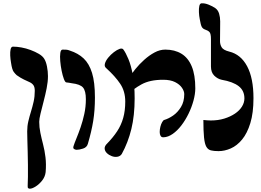

<svg xmlns="http://www.w3.org/2000/svg" viewBox="-20 -905 1582 1165"><path d="M161 240Q155 240 151 236.5Q147 233 148 221Q149 201 149.5 168Q150 135 149.5 95.5Q149 56 148 16Q147 -24 146 -56.5Q145 -89 145 -108Q145 -140 152 -169.5Q159 -199 168 -228Q177 -257 184 -288Q191 -319 191 -354Q191 -377 182.5 -388.5Q174 -400 159.5 -406.5Q145 -413 125 -422.5Q105 -432 81 -449Q74 -455 63.5 -468.5Q53 -482 47 -524Q43 -546 42 -568.5Q41 -591 44.5 -606.5Q48 -622 59 -622Q82 -622 110 -617Q138 -612 166 -601.5Q194 -591 216 -578Q238 -565 248 -549Q259 -532 265 -502Q271 -472 271 -443Q271 -409 263 -369Q255 -329 244.5 -289Q234 -249 226 -216Q218 -183 218 -166Q218 -133 225 -99Q232 -65 241.5 -28.5Q251 8 256 49.5Q261 91 257 139Q254 167 236 190Q218 213 196.5 226.5Q175 240 161 240Z M445 4Q438 4 430 -0.5Q422 -5 426 -18Q432 -37 444 -66Q456 -95 469 -132.5Q482 -170 491.5 -213.5Q501 -257 501 -303Q501 -353 484 -373.5Q467 -394 415 -400Q407 -402 398.5 -403Q390 -404 382 -405Q375 -406 367.5 -426Q360 -446 354 -475.5Q348 -505 345.5 -534.5Q343 -564 346 -584Q349 -604 360 -604Q371 -604 381.5 -603.5Q392 -603 404 -598Q454 -582 487.5 -550.5Q521 -519 538.5 -462.5Q556 -406 556 -313Q556 -235 545.5 -170.5Q535 -106 513 -32Q507 -11 484 -3.5Q461 4 445 4Z M973 -72Q960 -71 954.5 -80.5Q949 -90 949 -104Q949 -119 953 -135.5Q957 -152 964 -164Q971 -176 976 -177Q1003 -185 1030.5 -204Q1058 -223 1078 -255.5Q1098 -288 1098 -334Q1098 -352 1084 -372.5Q1070 -393 1042 -407Q1014 -421 970 -421Q929 -421 896.5 -414Q864 -407 838.5 -393Q813 -379 789 -361Q781 -353 772.5 -360Q764 -367 758 -379.5Q752 -392 752 -401Q752 -411 765 -434Q778 -457 801.5 -486Q825 -515 855 -542Q885 -569 917.5 -586.5Q950 -604 983 -604Q1040 -604 1081 -579Q1122 -554 1143.5 -502Q1165 -450 1165 -369Q1165 -335 1154 -294.5Q1143 -254 1124 -215Q1105 -176 1080.5 -144Q1056 -112 1028 -92.5Q1000 -73 973 -72ZM719 29Q710 43 693 46Q676 49 658.5 42.5Q641 36 628.5 24Q616 12 615 -3.5Q614 -19 631 -35Q666 -71 690.5 -108Q715 -145 727.5 -189Q740 -233 740 -289Q740 -351 709.5 -396.5Q679 -442 625 -491Q612 -501 616.5 -518.5Q621 -536 636.5 -555Q652 -574 671 -588.5Q690 -603 706 -608.5Q722 -614 729 -604Q743 -585 759 -547Q775 -509 786 -450Q797 -391 797 -308Q797 -204 777 -122Q757 -40 719 29Z M1214 -177Q1228 -176 1236 -175Q1244 -174 1259 -174Q1304 -174 1341 -185.5Q1378 -197 1405.5 -215.5Q1433 -234 1448 -258Q1463 -282 1463 -308Q1463 -355 1428.5 -382Q1394 -409 1325 -421Q1301 -426 1280.5 -445.5Q1260 -465 1260 -502Q1260 -530 1260 -557.5Q1260 -585 1260 -612.5Q1260 -640 1260 -668Q1260 -701 1251 -710.5Q1242 -720 1226 -725Q1211 -730 1204.5 -741.5Q1198 -753 1192 -789Q1188 -809 1187 -831Q1186 -853 1189.5 -869Q1193 -885 1204 -885Q1223 -886 1246.5 -876.5Q1270 -867 1286 -856Q1303 -844 1309.5 -822Q1316 -800 1316 -775Q1316 -746 1315.5 -710Q1315 -674 1315 -655Q1315 -635 1325 -618Q1335 -601 1371 -592Q1441 -575 1479.5 -503Q1518 -431 1518 -309Q1518 -220 1499 -158Q1480 -96 1449 -58.5Q1418 -21 1380.5 -4.5Q1343 12 1306 12Q1278 12 1260 7.5Q1242 3 1232 -14.5Q1222 -32 1218 -71Q1214 -110 1214 -177Z"/></svg>

Font: Noto Rashi Hebrew ExtraBold
Style: Regular
Weight: 800
Version: Version 1.006